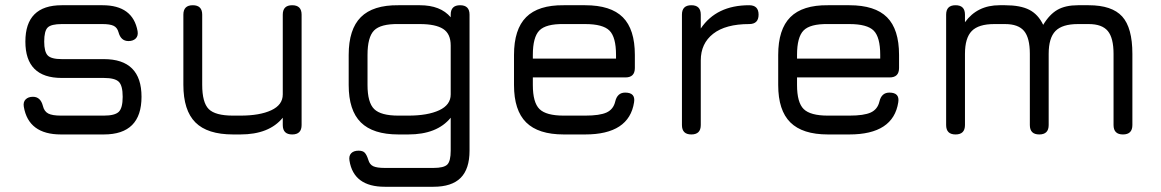

<svg xmlns="http://www.w3.org/2000/svg" viewBox="-20 -514 4439 734"><path d="M213 0Q89 0 71 -106Q68 -124 78 -134Q88 -144 106 -144Q135 -144 144 -109Q149 -88 164.5 -80Q180 -72 213 -72H377Q419 -72 434 -86.5Q449 -101 449 -144Q449 -187 434 -201.5Q419 -216 377 -216H216Q77 -216 77 -355Q77 -494 216 -494H372Q488 -494 506 -395Q509 -377 499 -367Q489 -357 471 -357Q442 -357 433 -391Q428 -409 414 -415.5Q400 -422 372 -422H216Q176 -422 162.5 -409Q149 -396 149 -355Q149 -316 162.5 -302Q176 -288 216 -288H377Q521 -288 521 -144Q521 0 377 0Z M681 -458Q681 -494 717 -494Q753 -494 753 -458V-190Q753 -122 778 -97Q803 -72 871 -72H899Q973 -72 1017 -92.5Q1061 -113 1061 -153V-458Q1061 -494 1097 -494Q1133 -494 1133 -458V-36Q1133 0 1097 0Q1061 0 1061 -36V-64Q1009 0 899 0H871Q773 0 727 -46Q681 -92 681 -190Z M1503 0Q1406 0 1359.5 -46Q1313 -92 1313 -189V-304Q1313 -402 1359.5 -448.5Q1406 -495 1503 -494H1585Q1664 -494 1703 -448V-458Q1703 -494 1739 -494Q1775 -494 1775 -458V62Q1775 132 1741 166Q1707 200 1637 200H1451Q1332 200 1316 100Q1313 82 1322.5 72Q1332 62 1351 62Q1367 62 1374.5 70Q1382 78 1388 97Q1393 115 1407 121.5Q1421 128 1451 128H1637Q1677 128 1690 115Q1703 102 1703 62V-64Q1651 0 1541 0ZM1503 -72H1541Q1615 -72 1659 -92.5Q1703 -113 1703 -153V-340Q1703 -385 1674 -403.5Q1645 -422 1585 -422H1503Q1435 -423 1410 -397.5Q1385 -372 1385 -304V-189Q1385 -122 1410.5 -97Q1436 -72 1503 -72Z M2135 0Q2038 0 1991.5 -46Q1945 -92 1945 -189V-304Q1945 -402 1991.5 -448.5Q2038 -495 2135 -494H2217Q2315 -494 2361 -448Q2407 -402 2407 -304V-254Q2407 -218 2371 -218H2017V-189Q2017 -122 2042.5 -97Q2068 -72 2135 -72H2217Q2273 -72 2299 -84Q2325 -96 2332 -126Q2340 -160 2370 -160Q2410 -160 2404 -123Q2385 0 2217 0ZM2135 -422Q2067 -423 2042 -397.5Q2017 -372 2017 -304V-290H2335V-304Q2335 -372 2310 -397Q2285 -422 2217 -422Z M2659 -36Q2659 0 2623 0Q2587 0 2587 -36V-458Q2587 -494 2623 -494Q2659 -494 2659 -458V-405Q2719 -494 2844 -494Q2880 -494 2880 -458Q2880 -422 2844 -422Q2754 -422 2706.5 -385Q2659 -348 2659 -283Z M3145 0Q3048 0 3001.5 -46Q2955 -92 2955 -189V-304Q2955 -402 3001.5 -448.5Q3048 -495 3145 -494H3227Q3325 -494 3371 -448Q3417 -402 3417 -304V-254Q3417 -218 3381 -218H3027V-189Q3027 -122 3052.5 -97Q3078 -72 3145 -72H3227Q3283 -72 3309 -84Q3335 -96 3342 -126Q3350 -160 3380 -160Q3420 -160 3414 -123Q3395 0 3227 0ZM3145 -422Q3077 -423 3052 -397.5Q3027 -372 3027 -304V-290H3345V-304Q3345 -372 3320 -397Q3295 -422 3227 -422Z M3669 -36Q3669 0 3633 0Q3597 0 3597 -36V-458Q3597 -494 3633 -494Q3669 -494 3669 -458V-429Q3716 -494 3801 -494H3822Q3881 -494 3915 -476.5Q3949 -459 3968 -419Q3992 -459 4022.5 -476.5Q4053 -494 4101 -494H4142Q4231 -494 4270 -451Q4309 -408 4309 -308V-36Q4309 0 4273 0Q4237 0 4237 -36V-308Q4237 -369 4215 -395.5Q4193 -422 4142 -422H4101Q4041 -422 4015 -395.5Q3989 -369 3989 -308V-36Q3989 0 3953 0Q3917 0 3917 -36V-308Q3917 -369 3895 -395.5Q3873 -422 3822 -422H3781Q3721 -422 3695 -395.5Q3669 -369 3669 -308Z"/></svg>

Font: Jura SemiBold
Style: Regular
Weight: 600
Designer: Daniel Johnson, Alexei Vanyashin
Foundry: Daniel Johnson
Version: Version 5.103